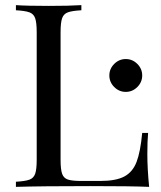

<svg xmlns="http://www.w3.org/2000/svg" viewBox="-20 -728 628 748"><path d="M297 -688Q261 -686 244.5 -680Q228 -674 222 -657Q216 -640 216 -602V-106Q216 -68 222 -51Q228 -34 244.5 -28.5Q261 -23 297 -23H370Q432 -23 464.5 -40.5Q497 -58 512 -97Q527 -136 534 -210H557Q554 -179 554 -128Q554 -71 561 0Q493 -3 332 -3Q140 -3 42 0V-20Q78 -22 94.5 -28Q111 -34 117 -51Q123 -68 123 -106V-602Q123 -640 117 -657Q111 -674 94.5 -680Q78 -686 42 -688V-708Q84 -705 170 -705Q250 -705 297 -708ZM534 -434Q534 -408 515 -389Q496 -370 470 -370Q444 -370 425 -389Q406 -408 406 -434Q406 -460 425 -479Q444 -498 470 -498Q496 -498 515 -479Q534 -460 534 -434Z"/></svg>

Font: Playfair Display SC
Style: Regular
Weight: 400
Designer: Claus Eggers Sørensen
Foundry: Claus Eggers Sørensen
Version: Version 1.200; ttfautohint (v1.6)